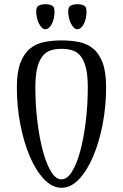

<svg xmlns="http://www.w3.org/2000/svg" viewBox="-20 -877 584 912"><path d="M60 0ZM272 -25Q299 -25 322 -62Q345 -99 361.5 -160.5Q378 -222 387.5 -300.5Q397 -379 397 -462Q397 -523 387 -559Q377 -595 360 -614Q343 -633 320.5 -639Q298 -645 272 -645Q247 -645 224.5 -639Q202 -633 185 -614Q168 -595 158 -559Q148 -523 148 -462Q148 -379 157.5 -300.5Q167 -222 183.5 -160.5Q200 -99 222.5 -62Q245 -25 272 -25ZM272 15Q228 15 189 -26Q150 -67 121.5 -134Q93 -201 76.5 -286.5Q60 -372 60 -462Q60 -535 77 -579Q94 -623 123 -646.5Q152 -670 190.5 -677.5Q229 -685 272 -685Q316 -685 354.5 -677.5Q393 -670 422 -646.5Q451 -623 467.5 -579Q484 -535 484 -462Q484 -372 467.5 -286.5Q451 -201 422.5 -134Q394 -67 355.5 -26Q317 15 272 15ZM196 -738Q187 -738 179 -745.5Q171 -753 165 -765Q159 -777 155.5 -792Q152 -807 152 -822Q152 -845 165 -851Q178 -857 196 -857Q214 -857 226.5 -851Q239 -845 239 -822Q239 -807 236 -792Q233 -777 227 -765Q221 -753 213 -745.5Q205 -738 196 -738ZM348 -738Q339 -738 331 -745.5Q323 -753 317 -765Q311 -777 307.5 -792Q304 -807 304 -822Q304 -845 317 -851Q330 -857 348 -857Q366 -857 378.5 -851Q391 -845 391 -822Q391 -807 388 -792Q385 -777 379 -765Q373 -753 365 -745.5Q357 -738 348 -738Z"/></svg>

Font: Combo
Style: Regular
Weight: 400
Designer: Eduardo Rodriguez Tunni
Foundry: Eduardo Rodriguez Tunni
Version: Version 1.001